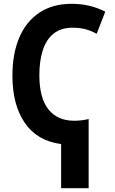

<svg xmlns="http://www.w3.org/2000/svg" viewBox="-20 -745 603 1005"><path d="M300 240V9Q175 -7 110 -101.5Q45 -196 45 -349Q45 -464 81 -548.5Q117 -633 186.5 -679Q256 -725 355 -725Q402 -725 444.5 -715.5Q487 -706 531 -684L486 -568Q453 -586 423.5 -593Q394 -600 360 -600Q299 -600 260.5 -569Q222 -538 204 -482Q186 -426 186 -352Q186 -232 233.5 -172.5Q281 -113 368 -113Q389 -113 408.5 -115.5Q428 -118 444 -122V240Z"/></svg>

Font: Noto Sans Mono SemiCondensed
Style: Bold
Weight: 700
Width: 4
Designer: Monotype Design Team
Foundry: Monotype Imaging Inc.
Version: Version 2.014